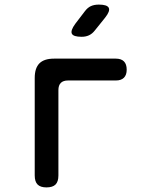

<svg xmlns="http://www.w3.org/2000/svg" viewBox="-20 -805 640 835"><path d="M182 10Q156 10 143.5 -2.5Q131 -15 131 -42V-466Q131 -509 151.5 -529.5Q172 -550 215 -550H484Q507 -550 519 -538Q531 -526 531 -502Q531 -479 519 -467Q507 -455 484 -455H276Q255 -455 244.5 -444.5Q234 -434 234 -413V-42Q234 -15 221.5 -2.5Q209 10 182 10ZM335 -645Q299 -645 292.5 -658.5Q286 -672 307 -701L349 -756Q361 -772 375.5 -778.5Q390 -785 410 -785Q446 -785 453 -771Q460 -757 437 -728L392 -672Q381 -658 367 -651.5Q353 -645 335 -645Z"/></svg>

Font: Maple Mono NL Medium
Style: Regular
Weight: 500
Monospace: yes
Designer: subframe7536
Version: Version 7.000